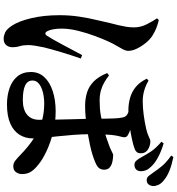

<svg xmlns="http://www.w3.org/2000/svg" viewBox="20 -912 959 1040"><g transform="rotate(90 500.0 -392.5)"><path d="M829.9 -682.3Q817.6 -705.2 800.7 -730.9Q783.8 -756.5 748.2 -787L756.9 -798.9Q796.3 -787.4 829 -770.5Q861.8 -753.6 881.4 -733Q896.5 -717.6 902.2 -704.4Q907.8 -691.3 908 -676.7Q907.8 -657.7 897.4 -649Q887 -640.4 872.9 -640.7Q859 -640.9 849.6 -652.1Q840.2 -663.2 829.9 -682.3ZM912.4 -746.5Q900.7 -764.6 880.8 -788.9Q860.9 -813.2 823.1 -839.8L831.1 -851.7Q874.9 -842.5 905 -830.4Q935.2 -818.3 957.3 -800.1Q974.6 -786.3 981.6 -770.8Q988.6 -755.3 988.1 -743.2Q987.8 -727.8 979.5 -717.3Q971.2 -706.8 954.9 -707.1Q942.2 -707.4 933.1 -718.5Q924 -729.7 912.4 -746.5ZM417.5 -717.1Q442.9 -701.7 471.1 -693.6Q499.2 -685.6 528.1 -685.6Q563.4 -685.6 603.2 -690.9Q643 -696.2 678.7 -704.4Q708.8 -711.9 723.2 -719.5Q737.6 -727 744.1 -727Q770.3 -727 790.6 -713.6Q810.8 -700.2 810.8 -676.8Q810.8 -661.6 804.5 -653.8Q798.1 -646 787.2 -642Q766.9 -634.5 739.5 -628.5Q712.2 -622.4 682.6 -617.6Q652.9 -612.8 625.7 -610.4Q598.5 -607.9 577.9 -607.9Q543.1 -607.9 510.3 -617.2Q477.5 -626.5 451.1 -648.3Q424.7 -670.1 406.6 -707.7ZM388.6 -503Q408.2 -488.3 427.9 -476.9Q447.6 -465.5 471.4 -458.8Q495.2 -452.2 524.9 -452.2Q570.5 -452.2 603.4 -458.2Q636.2 -464.1 664.1 -470.8Q694.2 -478 724.3 -487.9Q754.3 -497.8 777.1 -506.8Q795.2 -514.4 805.7 -520Q816.3 -525.6 818.8 -525.6Q824.1 -525.6 837.1 -524.4Q850.2 -523.3 864.5 -519.1Q878.7 -514.8 889.2 -505Q899.6 -495.2 899.6 -477Q899.6 -461.3 891.5 -449.8Q883.4 -438.2 858.2 -427.9Q818.4 -411.2 768.9 -400.6Q719.5 -390.1 672.6 -383.1Q639.4 -378.8 611.7 -376.1Q583.9 -373.5 554.1 -373.5Q515.8 -373.5 482.5 -383.6Q449.2 -393.6 422.5 -419.4Q395.9 -445.1 376.3 -492.8ZM557.8 -617.8 597 -634.5Q615.7 -632.9 636.5 -629.1Q657.4 -625.2 677 -619.8Q696.6 -614.3 708.5 -607.3Q721.6 -600.8 723.5 -591.6Q725.3 -582.5 721.1 -568.5Q712.3 -538.4 709.8 -495.3Q707.3 -452.2 707.3 -410.3Q707.3 -357.9 710.9 -312.1Q714.5 -266.3 718.7 -226.8Q723 -187.4 726.6 -153Q730.2 -118.6 730.2 -89.4Q730.2 -50 710.3 -18.1Q690.4 13.8 649.8 31.7Q609.3 49.7 545.5 49.7Q498.2 49.7 458.1 35.9Q418 22.1 394.3 -6.8Q370.5 -35.6 370.5 -80.3Q370.5 -122.6 398.2 -152.5Q425.9 -182.4 474.3 -198.2Q522.6 -214 583.8 -214Q643.8 -214 699 -199.8Q754.2 -185.7 799.4 -164.4Q844.7 -143.2 872.7 -119.8Q899.1 -99 911.3 -79.1Q923.4 -59.2 923.4 -32Q923.4 -13.3 912.8 1.1Q902.3 15.5 881.3 15.5Q864.3 15.5 851.2 5.1Q838.1 -5.2 825.4 -17.4Q773.2 -68.7 726.8 -97.8Q680.4 -126.9 635.8 -139.5Q591.2 -152 542.2 -152Q510 -152 481.2 -145Q452.5 -138 434.5 -123.8Q416.6 -109.6 416.6 -89.1Q416.6 -61.2 443.5 -48.7Q470.4 -36.1 522.2 -36.1Q574 -36.1 601.6 -59.1Q629.3 -82.1 629.3 -123.3Q629.3 -171.1 628.4 -215.9Q627.5 -260.6 626.5 -299.8Q625.4 -339 624.5 -371Q623.6 -403.1 623.6 -425.2Q623.6 -449.7 623.4 -478.6Q623.2 -507.6 621.8 -533.9Q620.5 -560.3 616.9 -576.2Q613.2 -597.9 592.6 -605.9Q572.1 -613.8 557.8 -617.8ZM79.8 -763 89.3 -772.6Q110.2 -767.8 131 -759.9Q151.7 -752 174.1 -737.9Q193.2 -725.9 212 -703.2Q230.9 -680.4 243.4 -655Q255.9 -629.6 255.9 -607.5Q255.9 -594.4 248.3 -579.4Q240.8 -564.5 228.5 -544.4Q216.2 -524.3 202.8 -494.2Q191.3 -469 175.5 -426.6Q159.6 -384.3 147.6 -336.5Q135.5 -288.7 135.5 -246.2Q135.5 -222.1 139 -202Q142.6 -182 148.2 -171Q154 -159.1 160.9 -158.3Q167.9 -157.4 174.6 -167.4Q181.9 -178.7 195.3 -202Q208.6 -225.3 223.9 -254Q239.1 -282.7 253.9 -310.5Q268.7 -338.4 278.9 -357.4L297.4 -350.1Q289.6 -327.9 281 -301.4Q272.5 -274.9 264 -247.5Q255.5 -220.1 248.8 -195Q242.1 -169.8 237.1 -150.7Q231.5 -125 228.1 -102.6Q224.7 -80.2 224.7 -66.4Q224.7 -37.9 230.6 -19.7Q236.4 -1.6 236.4 19.2Q236.4 39.9 224.9 53.8Q213.3 67.7 190 67.7Q174.8 67.7 156.9 59.9Q139 52.1 119.8 23.2Q95.7 -12.4 79.3 -80.5Q62.8 -148.7 62.8 -235.1Q62.8 -289.9 70.4 -340.7Q78.1 -391.5 88.7 -435.2Q99.2 -478.9 105.9 -510.2Q111.7 -532.5 116.7 -553.1Q121.7 -573.8 125.3 -595.1Q128.8 -616.5 128.8 -639.2Q128.8 -674.7 111.5 -708.5Q94.2 -742.3 79.8 -763Z"/></g></svg>

Font: Source Han Serif JP VF
Style: Regular
Weight: 250
Designer: Ryoko NISHIZUKA 西塚涼子 (kana & ideographs); Frank Grießhammer (Latin, Greek & Cyrillic); Wenlong ZHANG 张文龙 (bopomofo); San
Foundry: Adobe
Version: Version 2.001;hotconv 1.1.0;makeotfexe 2.6.0